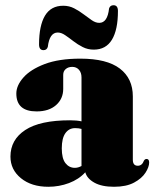

<svg xmlns="http://www.w3.org/2000/svg" viewBox="-20 -703 594 735"><path d="M20 -103.5Q20 -168 76.5 -205.2Q133 -242.5 248 -242.5Q273.5 -242.5 292 -238.5V-406.5Q292 -425 282.2 -436Q272.5 -447 256.5 -447Q241.5 -447 231.8 -438.8Q222 -430.5 222 -416.5V-363Q222 -325 194.8 -300.8Q167.5 -276.5 120 -276.5Q42.5 -276.5 42.5 -345Q42.5 -375.5 69.5 -406.2Q96.5 -437 151 -457.8Q205.5 -478.5 287.5 -478.5Q389 -478.5 438.8 -440.5Q488.5 -402.5 488.5 -334V-91.5Q488.5 -68.5 507.5 -68.5Q524 -68.5 531 -88Q535 -94.5 541 -94.5Q551 -94.5 551 -81Q551 -64 537 -42Q523 -20 493.2 -4Q463.5 12 416.5 12Q369.5 12 341.2 -3.8Q313 -19.5 306.5 -43.5Q282 -16.5 244.2 -2.2Q206.5 12 165 12Q100.5 12 60.2 -20.8Q20 -53.5 20 -103.5ZM216.5 -135Q216.5 -96.5 230.5 -78.5Q244.5 -60.5 266.5 -60.5Q279 -60.5 292 -67.5V-209.5Q281.5 -212.5 267.5 -212.5Q244 -212.5 230.2 -193Q216.5 -173.5 216.5 -135ZM339 -513Q316 -513 296.8 -522.8Q277.5 -532.5 260.8 -545.5Q244 -558.5 229.2 -568.5Q214.5 -578.5 201 -578.5Q169.5 -578.5 163 -523.5Q159 -511 146.5 -511Q129.5 -511 129.5 -533Q129.5 -605 152.2 -643Q175 -681 222 -681Q245 -681 264.2 -671Q283.5 -661 300.2 -648.2Q317 -635.5 331.5 -625.5Q346 -615.5 360 -615.5Q391.5 -615.5 397.5 -670.5Q401.5 -683 414.5 -683Q431.5 -683 431.5 -661Q431.5 -589 408.5 -551Q385.5 -513 339 -513Z"/></svg>

Font: Fraunces 72pt Black
Style: Regular
Weight: 900
Version: Version 1.000;[0bf87f6ff]